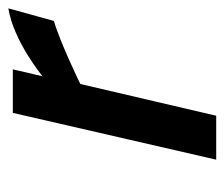

<svg xmlns="http://www.w3.org/2000/svg" viewBox="-60 -492 551 472"><g transform="rotate(-90 216.0 -255.5)"><path d="M168 0 246 -334C246 -334 346 -383 401 -399L432 -511C351 -498 265 -427 265 -427L282 -500H175L60 0Z"/></g></svg>

Font: RazerF5 SemiBold
Style: Italic
Weight: 600
Foundry: Razer Inc.
Version: Version 2